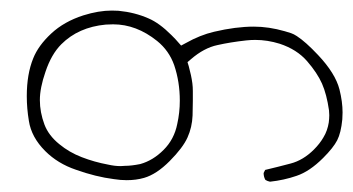

<svg xmlns="http://www.w3.org/2000/svg" viewBox="-20 -256 675 367"><path d="M248 57.6Q231 61 218.8 61Q214.4 61.5 210.4 61.5Q199.2 61.5 186.5 58.6Q160.2 53.7 136.2 44.4Q112.3 35.2 93.3 19.5Q72.8 2.9 64.9 -18.1Q56.2 -41.5 56.2 -64.7Q56.2 -87.9 66.9 -118.7Q78.1 -152.3 97.2 -171.4Q129.9 -204.1 182.1 -209Q189.5 -209.5 196.3 -209.5Q240.7 -209.5 280.3 -177.7Q303.2 -159.2 313 -131.3Q323.7 -99.6 323.7 -63.5Q323.7 -41 318.8 -19Q313 10.3 292.7 30.5Q272.5 50.8 248 57.6ZM634.3 -27.8Q634.8 -34.2 634.8 -41Q634.8 -61.5 628.9 -85Q621.1 -115.7 587.9 -150.9Q564 -176.3 547.4 -187Q541.5 -190.9 536.4 -192.6Q531.2 -194.3 524.4 -196.3Q493.7 -205.1 465.3 -205.1Q430.7 -205.1 389.2 -195.3Q362.3 -189 335.4 -173.8L326.2 -168.9Q313.5 -183.6 307.6 -189Q284.7 -211.9 264.2 -220.7Q237.8 -232.4 206.5 -235.4Q200.2 -235.8 193.8 -235.8Q168.5 -235.8 139.2 -226.6Q102.5 -214.8 77.9 -191.9Q53.2 -168.9 43.5 -144.5Q31.2 -114.3 31.2 -72.3Q31.2 -48.8 35.2 -24.9Q40 6.3 66.4 32.7Q90.3 56.6 125 68.4Q163.1 82 197.8 86.4Q210.4 88.4 222.2 88.4Q240.2 88.4 255.4 84Q279.3 77.1 304.4 51.8Q329.6 26.4 338.4 6.8Q347.2 -12.7 348.1 -35.2Q348.6 -51.8 348.6 -63.2Q348.6 -74.7 348.6 -82Q348.6 -89.4 347.7 -96.7Q345.7 -111.8 340.8 -129.4L338.4 -137.2L344.7 -142.6Q370.1 -164.6 396 -169.9Q419.9 -175.3 450.2 -178.7Q459 -179.7 467.8 -179.7Q491.2 -179.7 514.6 -172.4Q547.4 -161.6 566.9 -139.2Q586.4 -116.7 595.5 -96.2Q604.5 -75.7 608.9 -44.9Q609.4 -39.6 609.4 -35.6Q609.4 -31.7 609.1 -28.6Q608.9 -25.4 608.4 -21.7Q607.9 -18.1 606.9 -14.4Q606 -10.7 604.7 -7.1Q603.5 -3.4 601.8 0Q600.1 3.4 598.1 6.8Q591.3 18.6 580.1 29.8Q559.6 50.3 535.4 56.6Q511.2 63 486.8 68.8L483.9 74.7Q483.9 82 487.3 87.9Q491.2 90.3 496.1 91.3Q522.9 88.4 546.9 80.1Q571.8 71.8 597.7 45.9Q617.2 26.4 624.5 12.2Q631.8 -2 634.3 -27.8Z"/></svg>

Font: NaikaiFont
Style: ExtraLight
Weight: 200
Version: Version 1.89